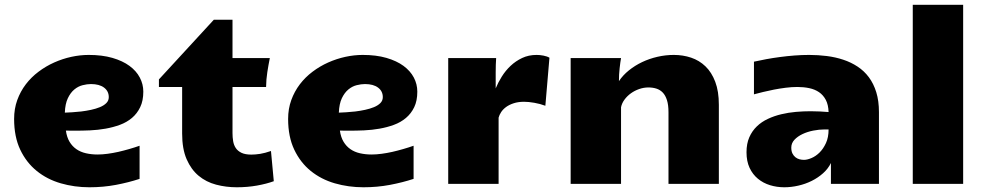

<svg xmlns="http://www.w3.org/2000/svg" viewBox="-20 -770 4129 804"><path d="M564.5 -21Q518.6 -5.9 465.3 4.2Q412.1 14.2 354.5 14.2Q291.5 14.2 234.4 -2.4Q177.2 -19 133.8 -54.2Q90.3 -89.4 64.7 -143.3Q39.1 -197.3 39.1 -272Q39.1 -314.5 52.2 -350.8Q65.4 -387.2 88.1 -417Q110.8 -446.8 141.4 -469.7Q171.9 -492.7 206.8 -508.3Q241.7 -523.9 278.8 -532Q315.9 -540 351.6 -540Q407.7 -540 450.7 -527.6Q493.7 -515.1 522.2 -494.1Q550.8 -473.1 565.4 -445.3Q580.1 -417.5 580.1 -386.2Q580.1 -348.1 567.1 -321.3Q554.2 -294.4 532.5 -276.1Q510.7 -257.8 482.2 -247.3Q453.6 -236.8 421.9 -231.2Q390.1 -225.6 357.2 -224.1Q324.2 -222.7 294.4 -222.7Q284.2 -222.7 274.7 -222.9Q265.1 -223.1 255.9 -223.1Q259.8 -195.3 271.2 -176.3Q282.7 -157.2 300 -145.3Q317.4 -133.3 340.1 -128.2Q362.8 -123 388.7 -123Q408.2 -123 430.4 -126Q452.6 -128.9 475.3 -134Q498 -139.2 520.8 -145.8Q543.5 -152.3 564.5 -159.7ZM251.5 -298.3Q263.2 -298.8 281.5 -299.8Q299.8 -300.8 320.3 -303.2Q340.8 -305.7 361.3 -310.1Q381.8 -314.5 398.4 -321.3Q415 -328.1 425.3 -338.4Q435.5 -348.6 435.5 -363.3Q435.5 -388.2 415.8 -403.1Q396 -418 360.8 -418Q344.7 -418 326.2 -413.3Q307.6 -408.7 291.5 -395.5Q275.4 -382.3 264.2 -358.9Q252.9 -335.4 251.5 -298.3Z M971.7 14.2Q926.3 14.2 884.8 3.2Q843.3 -7.8 811.8 -33.9Q780.3 -60.1 761.5 -103.3Q742.7 -146.5 742.7 -210.9V-405.8H645.5V-437.5L875.5 -687.5H953.6V-526.9H1109.9Q1104 -497.6 1099.4 -467.8Q1094.7 -438 1094.2 -405.8H953.6V-212.9Q953.6 -195.3 956.3 -179Q959 -162.6 967.3 -150.1Q975.6 -137.7 991.2 -130.1Q1006.8 -122.6 1032.7 -122.6Q1049.3 -122.6 1069.3 -125.7Q1089.4 -128.9 1114.7 -137.7L1126.5 -11.2Q1095.7 0 1055.9 7.1Q1016.1 14.2 971.7 14.2Z M1711.9 -21Q1666 -5.9 1612.8 4.2Q1559.6 14.2 1502 14.2Q1439 14.2 1381.8 -2.4Q1324.7 -19 1281.2 -54.2Q1237.8 -89.4 1212.2 -143.3Q1186.5 -197.3 1186.5 -272Q1186.5 -314.5 1199.7 -350.8Q1212.9 -387.2 1235.6 -417Q1258.3 -446.8 1288.8 -469.7Q1319.3 -492.7 1354.2 -508.3Q1389.2 -523.9 1426.3 -532Q1463.4 -540 1499 -540Q1555.2 -540 1598.1 -527.6Q1641.1 -515.1 1669.7 -494.1Q1698.2 -473.1 1712.9 -445.3Q1727.5 -417.5 1727.5 -386.2Q1727.5 -348.1 1714.6 -321.3Q1701.7 -294.4 1679.9 -276.1Q1658.2 -257.8 1629.6 -247.3Q1601.1 -236.8 1569.3 -231.2Q1537.6 -225.6 1504.6 -224.1Q1471.7 -222.7 1441.9 -222.7Q1431.6 -222.7 1422.1 -222.9Q1412.6 -223.1 1403.3 -223.1Q1407.2 -195.3 1418.7 -176.3Q1430.2 -157.2 1447.5 -145.3Q1464.8 -133.3 1487.5 -128.2Q1510.3 -123 1536.1 -123Q1555.7 -123 1577.9 -126Q1600.1 -128.9 1622.8 -134Q1645.5 -139.2 1668.2 -145.8Q1690.9 -152.3 1711.9 -159.7ZM1398.9 -298.3Q1410.6 -298.8 1429 -299.8Q1447.3 -300.8 1467.8 -303.2Q1488.3 -305.7 1508.8 -310.1Q1529.3 -314.5 1545.9 -321.3Q1562.5 -328.1 1572.8 -338.4Q1583 -348.6 1583 -363.3Q1583 -388.2 1563.2 -403.1Q1543.5 -418 1508.3 -418Q1492.2 -418 1473.6 -413.3Q1455.1 -408.7 1439 -395.5Q1422.9 -382.3 1411.6 -358.9Q1400.4 -335.4 1398.9 -298.3Z M1856.9 -526.9H2057.6Q2056.6 -514.2 2056.2 -498.8Q2055.7 -483.4 2055.7 -466.6Q2055.7 -449.7 2055.7 -432.6Q2055.7 -415.5 2055.7 -399.9Q2065.4 -423.8 2081.1 -449Q2096.7 -474.1 2117.9 -494.1Q2139.2 -514.2 2166.3 -527.1Q2193.4 -540 2227.1 -540Q2233.4 -540 2241 -539.3Q2248.5 -538.6 2255.9 -537.1Q2263.2 -535.6 2269.8 -533.4Q2276.4 -531.2 2280.8 -528.3L2263.7 -327.1Q2241.7 -335.4 2217.3 -339.6Q2192.9 -343.8 2174.8 -343.8Q2149.9 -343.8 2131.1 -337.6Q2112.3 -331.5 2099.1 -321.8Q2085.9 -312 2078.4 -300.3Q2070.8 -288.6 2067.9 -277.3V0H1856.9Z M2369.6 -526.9H2580.6Q2577.6 -510.3 2574.7 -484.1Q2571.8 -458 2571.8 -430.2Q2588.4 -455.1 2613.5 -475.3Q2638.7 -495.6 2668.9 -510Q2699.2 -524.4 2733.2 -532.2Q2767.1 -540 2801.8 -540Q2839.8 -540 2874 -528.6Q2908.2 -517.1 2934.1 -492.2Q2960 -467.3 2975.1 -427.5Q2990.2 -387.7 2990.2 -331.1V0H2779.3V-300.3Q2779.3 -330.6 2772.9 -350.6Q2766.6 -370.6 2755.4 -382.3Q2744.1 -394 2728.8 -398.9Q2713.4 -403.8 2695.3 -403.8Q2675.8 -403.8 2656.7 -397.2Q2637.7 -390.6 2622.1 -379.4Q2606.4 -368.2 2595.2 -353Q2584 -337.9 2580.6 -320.8V0H2369.6Z M3264.2 14.2Q3232.9 14.2 3204.3 5.4Q3175.8 -3.4 3153.8 -21.5Q3131.8 -39.6 3118.9 -67.1Q3106 -94.7 3106 -132.3Q3106 -168.5 3117.7 -195.1Q3129.4 -221.7 3149.2 -240.7Q3168.9 -259.8 3195.6 -272.2Q3222.2 -284.7 3252 -291.7Q3281.7 -298.8 3313.2 -301.5Q3344.7 -304.2 3374.5 -304.2Q3395 -304.2 3414.1 -303.2Q3433.1 -302.2 3449.7 -300.8Q3448.7 -331.5 3438 -351.8Q3427.2 -372.1 3409.7 -384Q3392.1 -396 3368.7 -400.9Q3345.2 -405.8 3319.3 -405.8Q3295.4 -405.8 3270.3 -402.6Q3245.1 -399.4 3221.2 -394.8Q3197.3 -390.1 3175.5 -384.8Q3153.8 -379.4 3137.2 -375V-511.7Q3161.1 -517.1 3188.7 -522.2Q3216.3 -527.3 3246.1 -531.2Q3275.9 -535.2 3306.9 -537.6Q3337.9 -540 3368.2 -540Q3405.8 -540 3442.1 -535.4Q3478.5 -530.8 3511 -520Q3543.5 -509.3 3571 -491.2Q3598.6 -473.1 3618.4 -446.5Q3638.2 -419.9 3649.4 -383.8Q3660.6 -347.7 3660.6 -300.3V0H3459.5V-87.4Q3447.8 -63.5 3426.8 -44.7Q3405.8 -25.9 3379.4 -12.7Q3353 0.5 3323.2 7.3Q3293.5 14.2 3264.2 14.2ZM3346.7 -100.6Q3360.4 -100.6 3378.2 -108.2Q3396 -115.7 3411.9 -131.3Q3427.7 -147 3438.7 -170.9Q3449.7 -194.8 3449.7 -228H3433.6Q3410.2 -228 3385.5 -223.1Q3360.8 -218.3 3340.3 -208.5Q3319.8 -198.7 3306.6 -184.6Q3293.5 -170.4 3293.5 -151.9Q3293.5 -137.2 3298.3 -127.4Q3303.2 -117.7 3310.8 -111.6Q3318.4 -105.5 3327.9 -103Q3337.4 -100.6 3346.7 -100.6Z M3802.2 -750H4013.2V0H3802.2Z"/></svg>

Font: Candal
Style: Regular
Weight: 400
Designer: vernon adams
Foundry: vernon adams
Version: Version 1.000